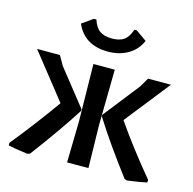

<svg xmlns="http://www.w3.org/2000/svg" viewBox="-99 -759 873 869"><g transform="rotate(15 337.0 -325.0)"><path d="M437 -659 488 -623Q470 -580 429.5 -556Q389 -532 335 -532Q225 -532 185 -623L236 -659H248Q259 -624 280 -609Q301 -594 337 -594Q373 -594 393.5 -608.5Q414 -623 426 -659ZM570 9 558 5Q456 -129 385 -242V-249L517 -417L543 -461H650L484 -251Q559 -142 662 -18L661 -6Q637 0 570 9ZM103 9Q36 0 12 -6V-18Q107 -135 189 -251L23 -461H130L155 -417L288 -249V-242Q225 -142 115 5ZM287 0 291 -193 287 -461H387L383 -202L387 0Z"/></g></svg>

Font: Alegreya Sans Medium
Style: Regular
Weight: 500
Designer: Juan Pablo del Peral
Foundry: Huerta Tipografica
Version: Version 2.007